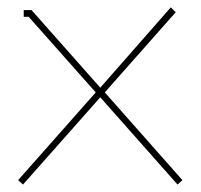

<svg xmlns="http://www.w3.org/2000/svg" viewBox="-20 -491 540 517"><path d="M439.9 -471.2 453.1 -458 262.2 -242.2 471.2 -5.9 458 5.9 250 -229 42 5.9 28.8 -5.9 237.8 -242.2 57.1 -445.8H43.9V-463.9H64.9L250 -254.9Z"/></svg>

Font: Rawengulk
Style: Light
Weight: 300
Version: Version 0.92